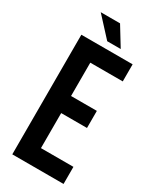

<svg xmlns="http://www.w3.org/2000/svg" viewBox="-215 -911 797 973"><g transform="rotate(30 184.0 -424.0)"><path d="M150 -600V-405H301V-305H150V-100H340V0H40V-700H340V-600ZM68 -848H181L249 -737H170Z"/></g></svg>

Font: Bebas Neue
Style: Regular
Weight: 400
Designer: Ryoichi Tsunekawa
Foundry: Ryoichi Tsunekawa
Version: Version 1.400